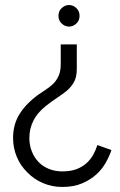

<svg xmlns="http://www.w3.org/2000/svg" viewBox="-20 -552 480 765"><path d="M222 -375V-297Q222 -268 213.5 -249.5Q205 -231 192 -218Q178 -205 162 -194.5Q146 -184 130 -173Q85 -140 58.5 -98.6Q32.1 -57.1 32.1 -2.1Q32.1 37.9 47.1 73.4Q62 108.9 89 134.9Q115 161.9 151 177.4Q187 192.9 228 192.9Q274 192.9 307.5 178.4Q341 163.9 364 142.9Q387 121.9 401.5 95.9Q416 69.9 424 45.9Q410 40.9 396 35.9Q382 30.9 368 25.9Q361 47.9 351 65.4Q341 82.9 327 95.9Q309 112.9 285 121.9Q261 130.9 228 130.9Q200 130.9 176 121.4Q152 111.9 135 94.9Q117 76.9 107 51.9Q97 26.9 97 -2.1Q97 -39.1 113 -71.1Q129 -103.1 163 -130Q187 -149 208.5 -163Q230 -177 248 -192Q265 -207 275.5 -226.5Q286 -246 286 -278V-375ZM213 -489Q213 -470 226 -458Q239 -446 255 -446Q271 -446 284 -458Q297 -470 297 -489Q297 -508 284 -520Q271 -532 255 -532Q239 -532 226 -520Q213 -508 213 -489Z"/></svg>

Font: Josefin Slab Thin SemiBold
Style: Regular
Weight: 600
Version: Version 2.000